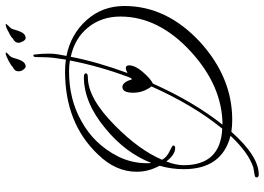

<svg xmlns="http://www.w3.org/2000/svg" viewBox="-147 -675 927 673"><g transform="rotate(-90 316.5 -338.5)"><path d="M41 105Q31 105 31 97Q31 92 39.5 90.5Q48 89 66 86Q118 69 177 6Q60 -24 60 -158Q60 -201 72 -243Q51 -281 51 -323Q51 -397 112 -459Q221 -574 403 -574Q425 -574 444 -571Q447 -588 450 -612Q453 -636 453 -677Q453 -685 459 -685Q462 -685 462 -680Q465 -658 465 -628Q465 -615 462.5 -599Q460 -583 457 -569Q533 -554 583 -498Q632 -443 632 -366Q632 -218 506 -101Q382 12 233 12Q211 12 191 9Q106 105 41 105ZM202 -23Q243 -73 280 -135Q317 -197 350 -271Q328 -300 328 -335Q328 -373 348 -373Q365 -373 375 -339L380 -344Q401 -399 416 -452Q431 -505 441 -557Q422 -560 403 -560Q305 -560 229 -517Q148 -473 105 -389Q81 -341 81 -288Q81 -284 81 -280Q81 -276 82 -272Q117 -362 202 -432Q293 -508 383 -508Q396 -508 396 -501Q396 -494 382 -494Q308 -494 212 -398Q128 -315 93 -234Q102 -217 124 -207Q143 -198 143 -195Q143 -188 134 -188Q111 -188 87 -219Q74 -186 74 -158Q74 -29 202 -23ZM216 -22Q352 -23 472 -133Q595 -246 595 -380Q595 -446 557 -493Q519 -540 454 -554Q436 -461 397 -355Q408 -361 414 -361Q424 -361 424 -350Q424 -329 402 -303Q391 -290 380.5 -280.5Q370 -271 360 -266Q296 -123 216 -22ZM520 -712Q514 -712 509 -720Q503 -731 503 -737Q503 -750 518 -757Q522 -763 541 -772Q558 -782 567 -782Q569 -782 569 -781V-780Q569 -780 567.5 -778.5Q566 -777 563 -773L556 -766Q552 -762 550 -754.5Q548 -747 545 -738Q536 -712 520 -712ZM420 -712Q415 -712 409 -720Q405 -725 404 -729.5Q403 -734 403 -737Q403 -751 418 -757Q423 -763 440 -772Q459 -782 466 -782Q468 -782 469 -781V-780Q469 -780 467.5 -778Q466 -776 463 -773Q459 -770 458 -768.5Q457 -767 456 -766Q452 -762 450 -754.5Q448 -747 445 -738Q436 -712 420 -712Z"/></g></svg>

Font: Love Light
Style: Regular
Weight: 400
Designer: Robert E. Leuschke
Foundry: Robert E. Leuschke
Version: Version 1.010; ttfautohint (v1.8.3)